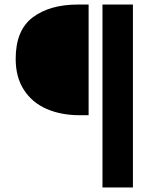

<svg xmlns="http://www.w3.org/2000/svg" viewBox="-20 -737 715 845"><path d="M49 -478Q49 -604 124 -660.5Q199 -717 323 -717H370V-230H329Q249 -230 185.5 -257.5Q122 -285 85.5 -341Q49 -397 49 -478ZM431 -717H565V88H431Z"/></svg>

Font: Nebula Sans Semibold
Style: Regular
Weight: 600
Designer: Paul D. Hunt for Adobe (as Source Sans)
Foundry: Nebula Entertainment & Broadcasting LLC
Version: Version 1.010